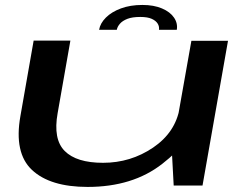

<svg xmlns="http://www.w3.org/2000/svg" viewBox="-20 -750 1009 776"><path d="M682 0H798.5L901.5 -585H753.5L674.5 -139.5ZM264.5 -586H116L62.5 -281Q36 -132 109.2 -63.2Q182.5 5.5 334 5.5Q516.5 5.5 635.8 -87.8Q755 -181 769 -262.5L706.5 -315.5Q689.5 -215 598.8 -153.5Q508 -92 396.5 -92Q289 -92 241.5 -139.8Q194 -187.5 213 -293ZM555.5 -730Q506.5 -730 468.8 -716Q431 -702 408 -679Q385 -656 380.5 -629.5H452Q454.5 -642.5 464.8 -654.2Q475 -666 494.8 -673.8Q514.5 -681.5 547 -681.5Q576.5 -681.5 593.5 -673.8Q610.5 -666 617.5 -654.2Q624.5 -642.5 622.5 -629.5H694.5Q699 -656 683.2 -679Q667.5 -702 634.5 -716Q601.5 -730 555.5 -730Z"/></svg>

Font: Anybody ExtraExpanded Medium
Style: Italic
Weight: 500
Width: 8
Italic angle: -10°
Version: Version 1.113;gftools[0.9.25]